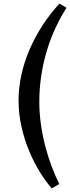

<svg xmlns="http://www.w3.org/2000/svg" viewBox="-20 -834 391 1065"><path d="M83 -277Q83 -347 98.5 -418Q114 -489 143.5 -558Q173 -627 215 -692Q257 -757 310 -814L349 -791Q312 -733 283.5 -669.5Q255 -606 236 -539.5Q217 -473 207.5 -405Q198 -337 198 -271Q198 -207 207 -144Q216 -81 231.5 -21.5Q247 38 267 90.5Q287 143 309 187L267 211Q234 173 201.5 121Q169 69 142.5 5.5Q116 -58 99.5 -129.5Q83 -201 83 -277Z"/></svg>

Font: Literata 18pt Medium
Style: Italic
Weight: 500
Italic angle: -2°
Designer: Latin by Veronika Burian and Jose Scaglione. Greek by Irene Vlachou. Cyrillic by Vera Evstafieva
Foundry: TypeTogether
Version: Version 3.103;gftools[0.9.29]